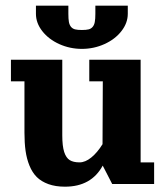

<svg xmlns="http://www.w3.org/2000/svg" viewBox="-20 -665 597 694"><path d="M109.9 -615.2V-644.5H227.1V-615.2Q227.1 -596.4 229.1 -585.4Q231.2 -574.5 236.9 -567.7Q242.7 -561 251.6 -558.8Q260.5 -556.6 275.9 -556.6Q291.3 -556.6 300.2 -558.8Q309.1 -561 314.8 -567.7Q320.6 -574.5 322.6 -585.4Q324.7 -596.4 324.7 -615.2V-644.5H441.9V-615.2Q441.9 -581.8 418.8 -552.4Q395.8 -522.9 357.4 -505.6Q319.1 -488.3 275.9 -488.3Q232.7 -488.3 194.3 -505.6Q156 -522.9 132.9 -552.4Q109.9 -581.8 109.9 -615.2ZM19.5 -449.2H205.1V-175.8Q205.1 -137.2 212 -115.7Q219 -94.2 232.1 -86.2Q245.1 -78.1 267.6 -78.1Q288.1 -78.1 309.7 -95.5Q331.3 -112.8 350.6 -143.8L351.6 -371.1H302.7V-449.2H488.3V-78.1H537.1V0H385.5L351.3 -66.4Q310.1 9.8 214.8 9.8Q180.7 9.8 155 0.5Q129.4 -8.8 113 -25Q96.7 -41.3 86.5 -66.3Q76.4 -91.3 72.4 -120Q68.4 -148.7 68.4 -185.5V-371.1H19.5Z"/></svg>

Font: Orelega One
Style: Regular
Weight: 400
Version: Version 1.1 ; ttfautohint (v1.8.3)